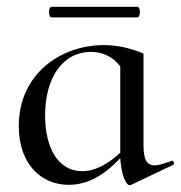

<svg xmlns="http://www.w3.org/2000/svg" viewBox="-20 -531 530 562"><path d="M131 -480H382C392 -480 392 -511 382 -511H131C121 -511 121 -480 131 -480ZM482 -60C460 -52 444 -47 433 -47C409 -47 400 -64 400 -108V-374C366 -389 326 -399 284 -399C156 -399 35 -313 35 -162C35 -49 102 10 181 10C245 10 293 -27 332 -68C335 -19 349 11 359 11C361 11 362 11 364 10L488 -49C492 -52 487 -63 482 -60ZM220 -30C153 -30 112 -94 112 -193C112 -301 162 -379 246 -379C279 -379 308 -367 332 -337V-84C302 -56 263 -30 220 -30Z"/></svg>

Font: Cormorant Infant Book
Style: Regular
Weight: 500
Designer: Christian Thalmann (Catharsis Fonts)
Version: Version 1.000;PS 002.000;hotconv 1.0.88;makeotf.lib2.5.64775